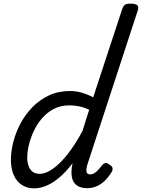

<svg xmlns="http://www.w3.org/2000/svg" viewBox="-20 -1020 781 1057"><path d="M169 17Q129 17 100 -2Q71 -21 55.5 -56.5Q40 -92 40 -141Q40 -186 53 -237.5Q66 -289 92 -338.5Q118 -388 157.5 -429Q197 -470 249 -494.5Q301 -519 366 -519Q398 -519 431 -509.5Q464 -500 493 -484L652 -968Q659 -988 668.5 -994Q678 -1000 697 -1000Q728 -1000 736.5 -990.5Q745 -981 738 -961L461 -114Q453 -87 456.5 -73.5Q460 -60 476 -60Q488 -60 499 -66.5Q510 -73 520.5 -84.5Q531 -96 542 -110Q549 -119 558 -122Q567 -125 581 -115Q598 -105 599.5 -94.5Q601 -84 595 -74Q580 -48 559.5 -27.5Q539 -7 514 4.5Q489 16 459 16Q425 16 403.5 1Q382 -14 376 -43Q370 -72 378 -114Q379 -116 379 -118Q379 -120 380 -122Q342 -72 304.5 -41Q267 -10 232.5 3.5Q198 17 169 17ZM130 -153Q130 -125 138 -104.5Q146 -84 161 -73.5Q176 -63 198 -63Q232 -63 271.5 -91Q311 -119 352.5 -171.5Q394 -224 434 -299L471 -416Q440 -430 413.5 -435Q387 -440 362 -440Q314 -440 276.5 -420.5Q239 -401 211.5 -369Q184 -337 166 -298.5Q148 -260 139 -222Q130 -184 130 -153Z"/></svg>

Font: Playwrite SK
Style: Regular
Weight: 400
Designer: Veronika Burian, José Scaglione
Foundry: TypeTogether
Version: Version 1.002